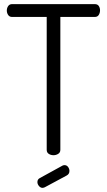

<svg xmlns="http://www.w3.org/2000/svg" viewBox="-20 -751 517 929"><path d="M239 0Q226 0 216 -6.5Q206 -13 206 -26V-669H38Q26 -669 19.5 -678.5Q13 -688 13 -700Q13 -712 19.5 -721.5Q26 -731 38 -731H439Q452 -731 458 -722Q464 -713 464 -701Q464 -689 458 -679Q452 -669 439 -669H272V-26Q272 -13 261.5 -6.5Q251 0 239 0ZM186 158Q176 158 168.5 149Q161 140 161 130Q161 117 172 111L283 50Q288 48 292 48Q303 48 309.5 57Q316 66 316 76Q316 91 303 98L197 155Q194 156 191.5 157Q189 158 186 158Z"/></svg>

Font: Dosis
Style: Regular
Weight: 400
Designer: EdgarTolentino, PabloImpallari, IginoMarini
Foundry: EdgarTolentino, PabloImpallari, IginoMarini
Version: Version 3.001; ttfautohint (v1.8.2)